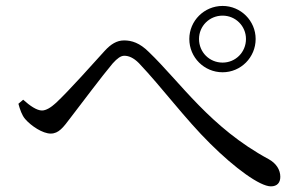

<svg xmlns="http://www.w3.org/2000/svg" viewBox="-20 -705 1040 657"><path d="M741.7 -457.7C804 -457.7 854.8 -508.5 854.8 -571.6C854.8 -633.8 804 -684.7 741.7 -684.7C678.7 -684.7 627.8 -633.8 627.8 -571.6C627.8 -508.5 678.7 -457.7 741.7 -457.7ZM906.9 -67.3C928.8 -67.3 939.2 -80.3 939.2 -99.9C939.2 -123.2 926 -145.7 899.5 -160.3C699 -268.4 597.2 -423.7 489.2 -527.2C458.1 -558.2 430.8 -566.7 404.6 -566.7C379.5 -566.7 359 -553.7 338.3 -531C300.1 -489.1 218 -396.4 172.1 -353.4C153.8 -336.5 137.2 -326.9 123.6 -326.9C106.3 -326.9 82.9 -342.4 59.3 -363.8L43 -349.9C48.3 -330.4 54.9 -310.9 65.9 -297.9C87 -273.5 126.2 -247.9 153.5 -247.9C181 -247.9 196.5 -269.1 221.2 -301.9C258.7 -350.6 330.3 -446.3 365.6 -488C381.4 -505.6 393.4 -514.2 405.4 -514.2C419.8 -514.2 436.5 -508 455.5 -488.8C534.5 -405.4 613.8 -297.8 699.4 -213.4C784.2 -129.1 869.5 -67.3 906.9 -67.3ZM741.7 -490.8C696.6 -490.8 661 -526.4 661 -571.6C661 -615.9 696.6 -651.5 741.7 -651.5C786.1 -651.5 821.7 -615.9 821.7 -571.6C821.7 -526.4 786.1 -490.8 741.7 -490.8Z"/></svg>

Font: Source Han Serif TW VF
Style: Regular
Weight: 250
Designer: Ryoko NISHIZUKA 西塚涼子 (kana & ideographs); Frank Grießhammer (Latin, Greek & Cyrillic); Wenlong ZHANG 张文龙 (bopomofo); San
Foundry: Adobe
Version: Version 2.002;hotconv 1.1.0;makeotfexe 2.6.0